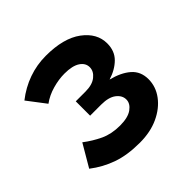

<svg xmlns="http://www.w3.org/2000/svg" viewBox="-117 -708 607 607"><g transform="rotate(-45 187.0 -404.5)"><path d="M173.2 -438.2Q203.8 -438.2 220.5 -451.8Q237.2 -465.2 237.2 -483.2Q237.2 -501.8 219.4 -513.6Q201.5 -525.5 166.2 -525.5Q140.5 -525.5 112.6 -517.6Q84.8 -509.8 63 -493.8L16.5 -554.8Q49.2 -580.5 86.8 -593.8Q124.2 -607 164.2 -607Q243.2 -607 286.4 -575Q329.5 -543 329.5 -497.2Q329.5 -463.5 308.4 -442.5Q287.2 -421.5 253.8 -411.2Q294.5 -401 318.1 -380.4Q341.8 -359.8 341.8 -325Q341.8 -291.8 321 -263.8Q300.2 -235.8 264 -219Q227.8 -202.2 180.2 -202.2Q125 -202.2 84.5 -216.4Q44 -230.5 8.8 -257.5L52.5 -332Q79 -311.8 107.9 -298.2Q136.8 -284.8 174.2 -284.8Q210.2 -284.8 228.5 -298.1Q246.8 -311.5 246.8 -329.2Q246.8 -347.5 229.5 -360.8Q212.2 -374 179.2 -374H129.5V-438.2Z"/></g></svg>

Font: Podkova VF Beta
Style: Regular
Weight: 400
Designer: Ilya Yudin
Foundry: Cyreal (www.cyreal.org)
Version: Version 2.100